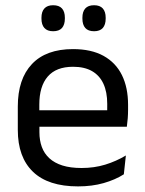

<svg xmlns="http://www.w3.org/2000/svg" viewBox="-20 -684 539 716"><path d="M271.1 11.1Q159.6 11.1 103 -43.4Q46.4 -97.8 46.4 -199.7V-286.6Q46.4 -389.4 99.1 -445.1Q151.7 -500.9 252.5 -500.9Q320.4 -500.9 366.1 -475.7Q411.7 -450.4 434.7 -403.9Q457.6 -357.4 457.6 -293V-274.8Q457.6 -259.1 456.4 -243Q455.2 -226.9 453 -211.4H378.7Q379.5 -235.6 379.7 -257.1Q379.9 -278.6 379.9 -296.4Q379.9 -341 365.6 -371.8Q351.4 -402.6 323.2 -418.8Q294.9 -435 252.5 -435Q189.4 -435 158 -398.5Q126.6 -362.1 126.6 -294.1V-247.4L127 -237.5V-190.8Q127 -160.4 136 -135.9Q145 -111.3 164.1 -93.8Q183.3 -76.2 213 -66.8Q242.8 -57.5 284.2 -57.5Q331.3 -57.5 372.3 -70Q413.3 -82.6 449.4 -104.2L441.8 -34Q409.6 -13.5 366.4 -1.2Q323.3 11.1 271.1 11.1ZM435.9 -211.4H89.1V-272.7H435.9ZM178 -567.5Q156.4 -567.5 145.5 -579.7Q134.6 -591.9 134.6 -614.6V-618Q134.6 -640.4 145.5 -652.4Q156.4 -664.5 178 -664.5Q200.4 -664.5 211.2 -652.4Q221.9 -640.4 221.9 -618V-614.6Q221.9 -591.9 211.2 -579.7Q200.4 -567.5 178 -567.5ZM330.8 -567.5Q308.8 -567.5 298 -579.7Q287.3 -591.9 287.3 -614.6V-618Q287.3 -640.4 298 -652.4Q308.8 -664.5 330.8 -664.5Q352.6 -664.5 363.4 -652.4Q374.1 -640.4 374.1 -618V-614.6Q374.1 -591.9 363.4 -579.7Q352.6 -567.5 330.8 -567.5Z"/></svg>

Font: Anek Devanagari Medium
Style: Regular
Weight: 500
Designer: Kailash Malviya (Devanagari) & Yesha Goshar (Latin)
Foundry: Ek Type
Version: Version 1.003